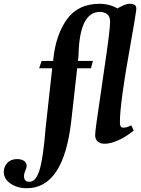

<svg xmlns="http://www.w3.org/2000/svg" viewBox="-174 -750 747 1015"><path d="M-154 159Q-154 132 -135.5 111.5Q-117 91 -83 91Q-61 91 -47 100.5Q-33 110 -33 128Q-33 136 -40 152Q-47 168 -47 181Q-47 211 -19 211Q17 211 36 145.5Q55 80 67 -72L102 -389H33L46 -428H107L108 -440Q122 -569 181 -649.5Q240 -730 353 -730Q444 -730 503 -655L469 -629Q421 -687 354 -687Q245 -687 241 -454L238 -428H317L307 -389H234L203 -113Q163 245 -32 245Q-83 245 -118.5 220.5Q-154 196 -154 159ZM329 -36Q329 -63 362 -279L375 -370Q408 -589 408 -634Q408 -664 392 -675.5Q376 -687 354 -687L434 -698Q487 -730 509 -730Q527 -730 538 -724Q549 -718 546 -695Q536 -627 520 -539Q458 -196 460 -102Q460 -90 463.5 -82.5Q467 -75 479 -75Q486 -75 497.5 -78Q509 -81 520 -88L533 -60Q493 -27 451.5 -8.5Q410 10 379 10Q356 10 342.5 -2Q329 -14 329 -36Z"/></svg>

Font: Unna
Style: Bold Italic
Weight: 700
Italic angle: -8.05°
Designer: Jorge de Buen Unna
Foundry: Omnibus-Type
Version: Version 2.008